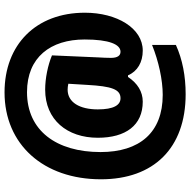

<svg xmlns="http://www.w3.org/2000/svg" viewBox="-16 -747 838 846"><g transform="rotate(-90 403.0 -324.0)"><path d="M770 -369C770 -585 629 -723 419 -723C190 -723 36 -552 36 -298C36 -66 173 75 411 75C491 75 564 61 628 32V-73C556 -44 474 -26 408 -26C241 -26 156 -129 156 -300C156 -494 250 -624 420 -624C574 -624 652 -520 652 -370C652 -261 630 -212 598 -212C581 -212 571 -225 571 -254C571 -272 572 -293 573 -308L582 -514C539 -532 481 -544 431 -544C298 -544 219 -447 219 -312C219 -189 274 -114 378 -114C422 -114 459 -137 487 -179H494C512 -137 552 -114 603 -114C702 -114 770 -228 770 -369ZM344 -312C344 -392 375 -445 431 -445C439 -445 447 -444 457 -442L452 -360C446 -250 432 -212 393 -212C363 -212 344 -242 344 -312Z"/></g></svg>

Font: Noto Sans Gurmukhi Condensed Black
Style: Regular
Weight: 900
Width: 3
Designer: Jelle Bosma - Monotype Design Team
Foundry: Monotype Imaging Inc.
Version: Version 2.004